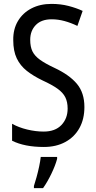

<svg xmlns="http://www.w3.org/2000/svg" viewBox="-20 -744 494 985"><path d="M413 -195Q413 -133 387.5 -87Q362 -41 315 -15.5Q268 10 205 10Q106 10 42 -22V-109Q76 -90 119.5 -79.5Q163 -69 204 -69Q263 -69 295 -102.5Q327 -136 327 -187Q327 -221 315 -245Q303 -269 275 -289Q247 -309 199 -331Q151 -354 117.5 -380.5Q84 -407 66 -444.5Q48 -482 48 -538Q47 -594 72 -636Q97 -678 141.5 -701Q186 -724 244 -724Q291 -724 331.5 -713.5Q372 -703 404 -688L377 -611Q344 -627 311 -636Q278 -645 245 -645Q192 -645 163.5 -615.5Q135 -586 135 -540Q135 -504 146.5 -480.5Q158 -457 185 -437.5Q212 -418 259 -396Q336 -360 374.5 -314Q413 -268 413 -195ZM273 71Q264 105 243.5 147.5Q223 190 201 221H154V210Q160 192 167.5 165Q175 138 181 109.5Q187 81 189 61H273Z"/></svg>

Font: Noto Sans Thai Cond
Style: Regular
Weight: 400
Width: 3
Designer: Monotype Design Team
Foundry: Monotype Imaging Inc.
Version: Version 2.002; ttfautohint (v1.8.4.7-5d5b)